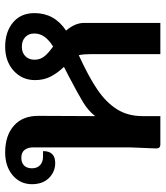

<svg xmlns="http://www.w3.org/2000/svg" viewBox="30 -656 626 725"><g transform="rotate(-90 342.5 -293.0)"><path d="M590 -356Q619 -322 619 -288V0H501V-265Q501 -293 497 -308Q416 -271 367.5 -238Q319 -205 293 -164Q267 -123 267 -66V0H160Q145 0 145 -15L146 -42Q149 -105 149 -116V-480Q149 -500 139.5 -512.5Q130 -525 110 -525Q91 -525 80.5 -514.5Q70 -504 70 -485Q70 -465 82 -454Q94 -443 114 -443H135Q135 -397 90 -397Q57 -397 33.5 -420.5Q10 -444 10 -485Q10 -529 43.5 -557.5Q77 -586 130 -586Q194 -586 231.5 -552.5Q269 -519 268 -458L267 -246Q287 -272 319 -291.5Q351 -311 416 -345L453 -364Q430 -388 416.5 -414Q403 -440 403 -473Q403 -522 438.5 -554Q474 -586 529 -586Q585 -586 620.5 -556.5Q656 -527 656 -475Q656 -400 590 -356ZM480 -475Q480 -455 491.5 -439.5Q503 -424 530 -405Q555 -421 567 -438Q579 -455 579 -476Q579 -497 565.5 -510Q552 -523 529 -523Q507 -523 493.5 -510Q480 -497 480 -475Z"/></g></svg>

Font: Krub SemiBold
Style: Regular
Weight: 600
Version: Version 1.000; ttfautohint (v1.6)